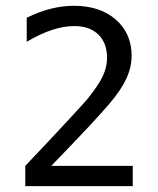

<svg xmlns="http://www.w3.org/2000/svg" viewBox="-20 -636 540 656"><path d="M155.3 -69.3H433.6V0H66.4V-69.3Q141.6 -148.4 198.2 -209.5Q254.9 -270.5 277.3 -295.9Q317.4 -345.7 331.5 -376.5Q345.7 -407.2 345.7 -438.5Q345.7 -489.3 315.9 -518.1Q286.1 -546.9 234.4 -546.9Q198.2 -546.9 157.7 -533.7Q117.2 -520.5 71.3 -493.2V-575.2Q112.3 -595.7 152.8 -606Q193.4 -616.2 232.4 -616.2Q322.3 -616.2 376 -568.8Q429.7 -521.5 429.7 -445.3Q429.7 -406.2 411.6 -367.2Q393.6 -328.1 353.5 -281.2Q331.1 -254.9 287.6 -208Q244.1 -161.1 155.3 -69.3Z"/></svg>

Font: BabelStone Irk Bitig Colour
Style: Regular
Weight: 400
Designer: Andrew West
Foundry: BabelStone
Version: Version 1.03 June 7, 2023